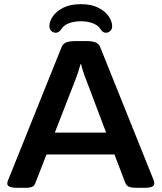

<svg xmlns="http://www.w3.org/2000/svg" viewBox="-20 -899 775 921"><path d="M70 2Q37 2 26 -3.5Q15 -9 15 -18Q15 -27 19 -35L275 -672Q282 -690 298.5 -696Q315 -702 343 -702H393Q421 -702 437.5 -696Q454 -690 461 -672L717 -35Q719 -30 719.5 -26Q720 -22 720 -18Q720 2 672 2H634Q614 2 600.5 -2.5Q587 -7 581 -22L529 -158H203L150 -22Q145 -7 133.5 -2.5Q122 2 105 2ZM342 -517 243 -263H489L393 -517Q386 -534 379.5 -554Q373 -574 369 -591H366Q362 -575 355.5 -555Q349 -535 342 -517ZM248 -742Q235 -742 226 -750.5Q217 -759 217 -773Q217 -796 233.5 -820.5Q250 -845 283.5 -862Q317 -879 368 -879Q418 -879 451.5 -862Q485 -845 501.5 -820.5Q518 -796 518 -773Q518 -759 509 -750.5Q500 -742 488 -742Q473 -742 463 -758Q452 -777 426 -787Q400 -797 368 -797Q337 -797 312 -788Q287 -779 274 -759Q262 -742 248 -742Z"/></svg>

Font: Asap Expanded SemiBold
Style: Regular
Weight: 600
Width: 7
Designer: Pablo Cosgaya
Foundry: Omnibus-Type
Version: Version 3.001; ttfautohint (v1.8.4.7-5d5b)